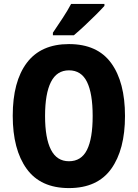

<svg xmlns="http://www.w3.org/2000/svg" viewBox="-20 -950 703 980"><path d="M618 -358Q618 -186 547.5 -88Q477 10 332 10Q187 10 116 -88.5Q45 -187 45 -359Q45 -534 117 -629.5Q189 -725 332 -725Q477 -725 547.5 -628Q618 -531 618 -358ZM210 -358Q210 -245 240 -186Q270 -127 332 -127Q395 -127 424 -185Q453 -243 453 -358Q453 -473 424 -532Q395 -591 332 -591Q270 -591 240 -531.5Q210 -472 210 -358ZM513 -920Q497 -902 469.5 -874.5Q442 -847 412 -819Q382 -791 357 -770H250V-783Q275 -820 300 -858Q325 -896 343 -930H513Z"/></svg>

Font: Noto Sans Myanmar Condensed ExtraBold
Style: Regular
Weight: 800
Width: 3
Designer: Monotype Design Team
Foundry: Monotype Imaging Inc.
Version: Version 2.107; ttfautohint (v1.8.4.7-5d5b)